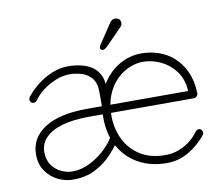

<svg xmlns="http://www.w3.org/2000/svg" viewBox="-78 -791 1042 896"><g transform="rotate(-10 443.5 -343.0)"><path d="M266 -515Q298 -515 326.5 -508.5Q355 -502 377.5 -487.5Q400 -473 413 -448.5Q426 -424 426 -388V-252L390 -251V-370Q390 -414 371 -437Q352 -460 323.5 -468.5Q295 -477 266 -477Q233 -477 199.5 -463Q166 -449 138.5 -428Q111 -407 96 -384Q89 -375 79 -375Q72 -375 67 -380.5Q62 -386 62 -393Q62 -396 63 -399Q64 -402 66 -405Q87 -432 118.5 -457.5Q150 -483 188.5 -499Q227 -515 266 -515ZM198 10Q163 10 128.5 -6.5Q94 -23 71 -55.5Q48 -88 48 -136Q48 -213 117.5 -258.5Q187 -304 320 -304H808L798 -295V-313Q793 -366 764.5 -402Q736 -438 696 -456.5Q656 -475 613 -475Q583 -475 550 -461.5Q517 -448 489 -420.5Q461 -393 443.5 -351Q426 -309 426 -253Q426 -192 450.5 -141Q475 -90 523.5 -59Q572 -28 643 -28Q677 -28 707 -39.5Q737 -51 761 -70Q785 -89 800 -111Q808 -120 817 -120Q824 -120 829 -114.5Q834 -109 834 -102Q834 -95 830 -90Q799 -50 750.5 -20Q702 10 643 10Q568 10 510 -22Q452 -54 419.5 -112.5Q387 -171 387 -250Q387 -334 419.5 -393Q452 -452 503.5 -483.5Q555 -515 613 -515Q655 -515 695 -501.5Q735 -488 766.5 -459.5Q798 -431 817.5 -388.5Q837 -346 839 -287Q839 -279 833 -272.5Q827 -266 819 -266H322Q247 -266 195 -251Q143 -236 115.5 -207.5Q88 -179 88 -140Q88 -102 106 -77Q124 -52 150.5 -40Q177 -28 202 -28Q246 -28 287.5 -49.5Q329 -71 360.5 -101.5Q392 -132 404 -157L426 -125Q408 -98 377.5 -66.5Q347 -35 303 -12.5Q259 10 198 10ZM439 -562Q434 -562 431 -566Q428 -570 428 -574Q428 -579 433 -587L495 -680Q498 -685 504.5 -690.5Q511 -696 521 -696Q532 -696 539.5 -690Q547 -684 547 -671Q547 -665 545 -661.5Q543 -658 540 -654L465 -577Q460 -572 453.5 -567Q447 -562 439 -562Z"/></g></svg>

Font: Quicksand Variable Light
Style: Regular
Weight: 300
Designer: Andrew Paglinawan
Foundry: Andrew Paglinawan
Version: Version 3.004